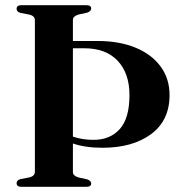

<svg xmlns="http://www.w3.org/2000/svg" viewBox="-20 -720 705 740"><path d="M261 -58Q261 -48.5 267 -43.8Q273 -39 283 -36L317 -28.5Q331.5 -22.5 331.5 -13Q331.5 0 313 0H62.5Q44 0 44 -14Q44 -25 58 -29.5L92 -36Q114.5 -41 114.5 -58V-642Q114.5 -659 92 -664L58 -670.5Q44 -675 44 -686Q44 -700 62.5 -700H313Q331.5 -700 331.5 -687Q331.5 -677.5 317 -671.5L283 -664Q273 -661 267 -656.2Q261 -651.5 261 -642V-562H357.5Q439.5 -562 501.8 -536.5Q564 -511 598.8 -464Q633.5 -417 633.5 -353.5Q633.5 -256 562.5 -203.2Q491.5 -150.5 375 -150.5Q340 -150.5 312 -154.8Q284 -159 261 -167ZM304 -534H261V-193.5Q297 -181 340.5 -181Q404.5 -181 441.8 -222.8Q479 -264.5 479 -353.5Q479 -437.5 433.5 -485.8Q388 -534 304 -534Z"/></svg>

Font: Fraunces 72pt SemiBold
Style: Regular
Weight: 600
Version: Version 1.000;[b76b70a41]